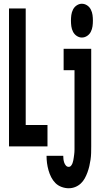

<svg xmlns="http://www.w3.org/2000/svg" viewBox="-20 -780 540 1023"><path d="M28 0V-735H117V-114H233V0ZM416 -580Q402 -580 389 -588.5Q376 -597 369 -611Q362 -625 360 -640Q358 -655 358 -670Q358 -685 360 -700Q362 -715 369 -729Q376 -743 389 -751.5Q402 -760 416 -760Q431 -760 444 -751.5Q457 -743 464 -729Q471 -715 473 -700Q475 -685 475 -670Q475 -655 473 -640Q471 -625 464 -611Q457 -597 444 -588.5Q431 -580 416 -580ZM346 223Q327 223 308 216Q289 209 275.5 195.5Q262 182 253 164.5Q244 147 238.5 127.5Q233 108 230.5 89Q228 70 228 50H317Q317 59 318 68Q319 77 322 86Q325 95 331 102Q337 109 346 109Q354 109 359 102.5Q364 96 366.5 89Q369 82 370.5 74.5Q372 67 373 59.5Q374 52 375 45Q376 38 376.5 30.5Q377 23 377 15.5Q377 8 377 0V-406H319V-520H466V0Q466 18 465.5 35.5Q465 53 462.5 70.5Q460 88 456 105Q452 122 446 138.5Q440 155 431.5 170.5Q423 186 410 198Q397 210 380.5 216.5Q364 223 346 223Z"/></svg>

Font: Iosevka Term Curly Heavy
Style: Regular
Weight: 900
Designer: Belleve Invis
Foundry: Belleve Invis
Version: Version 32.3.0